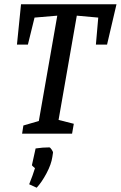

<svg xmlns="http://www.w3.org/2000/svg" viewBox="-20 -623 563 895"><path d="M479 -415H427L438 -541L338 -550L253 -64L324 -46L316 0H83L89 -38L161 -59L247 -550L141 -541L110 -415H59L78 -603H523ZM116 236Q133 194 143 161Q141 159 134.5 153.5Q128 148 129 146L146 69Q179 64 210 64Q214 64 221 74.5Q228 85 227 89L224 109Q219 143 197 184.5Q175 226 151 252Z"/></svg>

Font: Grenze
Style: Italic
Weight: 400
Italic angle: -10°
Designer: Renata Polastri
Foundry: Omnibus-Type
Version: Version 1.002; ttfautohint (v1.8)